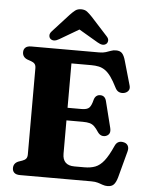

<svg xmlns="http://www.w3.org/2000/svg" viewBox="-61 -973 799 1041"><g transform="rotate(5 338.0 -453.0)"><path d="M231 -386H387.5Q417.5 -386 429 -398Q440.5 -410 448 -441Q452 -455.5 460.8 -462.5Q469.5 -469.5 481 -469.5Q507.5 -470 515 -441L551 -297.5Q555.5 -279 550.2 -268Q545 -257 531 -252Q518 -248 506.8 -252.2Q495.5 -256.5 487 -268.5Q474 -288.5 463 -299Q452 -309.5 437.5 -313.5Q423 -317.5 399 -317.5H231ZM44.5 -665.5Q44.5 -681.5 54.8 -690.8Q65 -700 86 -700H455.5Q477 -700 491.5 -704.8Q506 -709.5 518.5 -714.2Q531 -719 545.5 -719Q568 -719 579.2 -706.8Q590.5 -694.5 598 -667L635.5 -536Q640.5 -519.5 633 -508.2Q625.5 -497 610 -493Q595 -489.5 581.8 -495Q568.5 -500.5 560 -518.5Q542.5 -553.5 526.8 -575.2Q511 -597 494.8 -608.2Q478.5 -619.5 460.2 -623.5Q442 -627.5 418.5 -627.5H311V-136Q311 -104.5 327.2 -88.5Q343.5 -72.5 375.5 -72.5H430.5Q464 -72.5 489.2 -82.2Q514.5 -92 536.5 -119.8Q558.5 -147.5 582.5 -201.5Q589.5 -218 601.5 -224Q613.5 -230 629 -226.5Q646 -223.5 653.5 -210.5Q661 -197.5 655.5 -178L617 -34Q609.5 -7.5 598 5.2Q586.5 18 563.5 18Q549.5 18 537.2 13.5Q525 9 510.5 4.5Q496 0 474.5 0H86Q65 0 54.8 -9.2Q44.5 -18.5 44.5 -34.5Q44.5 -61 70.5 -72L92 -79.5Q105 -84 111.8 -92Q118.5 -100 118.5 -115.5V-584.5Q118.5 -600 111.8 -608Q105 -616 92 -620.5L70.5 -628Q44.5 -639 44.5 -665.5ZM377 -837H300L443 -753Q473 -735 490.5 -750Q497.5 -756 498.5 -767.5Q499.5 -779 487.5 -791.5L399 -888.5Q383.5 -905 370.8 -914.8Q358 -924.5 338.5 -924.5Q319 -924.5 306.2 -914.8Q293.5 -905 278 -888.5L189.5 -791.5Q178 -779 178.8 -767.5Q179.5 -756 186.5 -750Q204 -735 234 -753Z"/></g></svg>

Font: Fraunces 28pt Soft Wonky
Style: Bold
Weight: 700
Version: Version 1.000;[b76b70a41]